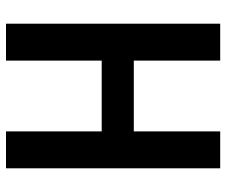

<svg xmlns="http://www.w3.org/2000/svg" viewBox="-77 -677 754 640"><g transform="rotate(90 300.0 -357.0)"><path d="M59 0V-714H182V-426H418V-714H541V0H418V-319H182V0Z"/></g></svg>

Font: Noto Sans Mono SemiBold
Style: Regular
Weight: 600
Designer: Monotype Design Team
Foundry: Monotype Imaging Inc.
Version: Version 2.014; ttfautohint (v1.8.4.7-5d5b)